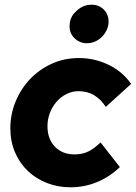

<svg xmlns="http://www.w3.org/2000/svg" viewBox="-20 -786 578 817"><path d="M24 0ZM297 -129Q331 -129 356 -141.5Q381 -154 408 -180Q428 -154 449 -127.5Q470 -101 490 -75Q446 -33 392.5 -11Q339 11 280 11Q227 11 180.5 -7Q134 -25 99 -58Q64 -91 44 -137.5Q24 -184 24 -240Q24 -299 46 -353Q68 -407 107 -448.5Q146 -490 199.5 -514.5Q253 -539 316 -539Q383 -539 442.5 -510Q502 -481 538 -429Q511 -404 484 -380Q457 -356 430 -331Q410 -363 381 -380.5Q352 -398 314 -398Q287 -398 263 -386Q239 -374 221 -353.5Q203 -333 192.5 -306Q182 -279 182 -249Q182 -195 213.5 -162Q245 -129 297 -129ZM350 -602Q320 -602 298 -622.5Q276 -643 276 -674Q276 -706 295 -729L304 -738Q332 -766 370 -766Q401 -766 421.5 -745.5Q442 -725 442 -694Q442 -676 434.5 -659.5Q427 -643 414.5 -630Q402 -617 385 -609.5Q368 -602 350 -602Z"/></svg>

Font: Rosa Sans Black
Style: Italic
Weight: 900
Italic angle: -12°
Designer: Pentagram / MCKL
Foundry: Pentagram / MCKL
Version: Version 1.005;September 16, 2019;FontCreator 11.5.0.2425 64-